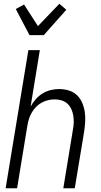

<svg xmlns="http://www.w3.org/2000/svg" viewBox="-20 -1002 540 1022"><path d="M10 0 131 -735H192L143 -435Q154 -455 170 -473.5Q186 -492 206.5 -504.5Q227 -517 249.5 -522.5Q272 -528 294 -528Q321 -528 346 -520.5Q371 -513 389 -496Q407 -479 417 -456Q427 -433 431 -407.5Q435 -382 433.5 -355.5Q432 -329 428 -302L378 0H317L368 -311Q372 -331 372.5 -350Q373 -369 370 -387Q367 -405 359.5 -421.5Q352 -438 339 -450Q326 -462 308.5 -467.5Q291 -473 271 -473Q254 -473 236.5 -469Q219 -465 202.5 -456Q186 -447 172.5 -433.5Q159 -420 149.5 -403.5Q140 -387 134.5 -370Q129 -353 126 -335L71 0ZM137 -815 64 -954 108 -978 182 -863 296 -982 333 -950 213 -815Z"/></svg>

Font: Iosevka Term Curly Lt Obl
Style: Regular
Weight: 300
Italic angle: -9°
Designer: Belleve Invis
Foundry: Belleve Invis
Version: Version 32.3.0